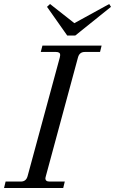

<svg xmlns="http://www.w3.org/2000/svg" viewBox="-30 -940 575 960"><path d="M286.1 0H-9.8L-2 -32.2H74.2Q100.6 -32.2 107.9 -59.1L269 -652.8Q271 -660.6 271 -665Q271 -680.2 250 -680.2H173.8L182.1 -711.9H478L470.2 -680.2H394Q367.2 -680.2 359.9 -652.8L199.2 -59.1Q196.8 -49.3 196.8 -48.8Q196.8 -32.2 217.8 -32.2H293.9ZM306.2 -762.2 205.1 -905.8 220.2 -919.9 341.8 -824.2 516.1 -919.9 524.9 -905.8 346.2 -762.2Z"/></svg>

Font: Flanker Steampunk
Style: Italic
Weight: 400
Italic angle: -12°
Designer: Alexey Kryukov, Leonardo Di Lena
Foundry: Alexey Kryukov, Leonardo Di Lena
Version: 1.210